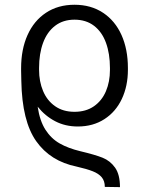

<svg xmlns="http://www.w3.org/2000/svg" viewBox="-20 -558 623 804"><path d="M300.8 139.6Q190.9 117.2 131.6 33.2Q72.3 -50.8 69.3 -218.8L68.4 -262.2V-264.6V-272.5Q68.4 -351.1 95.2 -411.1Q122.1 -471.2 172.6 -504.6Q223.1 -538.1 292 -538.1Q360.8 -538.1 411.4 -504.6Q461.9 -471.2 488.8 -411.4Q515.6 -351.6 515.6 -273.4V-265.6Q515.6 -197.8 490.2 -143.8Q464.8 -89.8 417.2 -59.1Q369.6 -28.3 305.7 -28.3Q253.4 -28.3 211.2 -50.3Q168.9 -72.3 137.7 -111.3Q146.5 -51.8 170.4 -14.6Q194.3 22.5 230 42.7Q265.6 63 316.4 75.2Q377.9 89.8 409.7 102.5Q441.4 115.2 461.9 144Q482.4 172.9 482.4 225.6L418.9 224.6Q418.9 199.7 406 184.3Q393.1 168.9 368.4 159.2Q343.8 149.4 300.8 139.6ZM440.4 -264.6V-273.4Q440.4 -333 423.8 -378.7Q407.2 -424.3 373.8 -450Q340.3 -475.6 292 -475.6Q244.1 -475.6 210.7 -450Q177.2 -424.3 160.4 -378.7Q143.6 -333 143.6 -273.4V-265.6Q143.6 -216.8 160.4 -176.8Q177.2 -136.7 210.7 -113.3Q244.1 -89.8 292 -89.8Q339.8 -89.8 373.3 -113Q406.7 -136.2 423.6 -176Q440.4 -215.8 440.4 -264.6Z"/></svg>

Font: Pretendard Light
Style: Regular
Weight: 300
Designer: Base glyphs from Inter by Rasmus Andersson; Hangeul glyphs from Noto Sans CJK(Source Han Sans) by Jang Soo-young and Kan
Foundry: Kil Hyung-jin
Version: Version 1.309